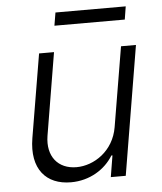

<svg xmlns="http://www.w3.org/2000/svg" viewBox="-52 -756 681 809"><g transform="rotate(-5 288.5 -352.0)"><path d="M509.9 -711.3H212.7L203.5 -656.2H501.1ZM419 -208.5C402.3 -108.3 318.5 -54.3 244.7 -54.3C166.2 -54.3 120.4 -110.8 133.9 -196L192.1 -545.5H128.9L69.6 -192.1C48.3 -62.9 111.2 7.1 215.9 7.1C295.8 7.1 360.8 -34.4 394.9 -90.6H399.5L384.6 0H447.8L538.7 -545.5H475.5Z"/></g></svg>

Font: TID UI Light
Style: Italic
Weight: 300
Italic angle: -9.39999°
Designer: The TID Project Authors
Foundry: Bakken & Bæck
Version: Version 1.001;hotconv 1.0.109;makeotfexe 2.5.65596